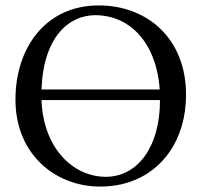

<svg xmlns="http://www.w3.org/2000/svg" viewBox="-20 -678 742 708"><path d="M666 -329C666 -536 523 -658 344 -658C150 -658 37 -504 37 -310C37 -113 180 10 350 10C461 10 549 -38 604 -116C644 -173 666 -245 666 -329ZM570 -309C570 -131 484 -26 370 -26C252 -26 140 -128 133 -309ZM569 -348H133C140 -543 235 -622 331 -622C455 -622 556 -526 569 -348Z"/></svg>

Font: Libertinus Math
Style: Regular
Weight: 400
Designer: Philipp H. Poll, Khaled Hosny
Foundry: Caleb Maclennan
Version: Version 7.050;RELEASE